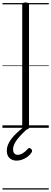

<svg xmlns="http://www.w3.org/2000/svg" viewBox="-20 -1035 415 1555"><path d="M188 14Q173 14 166.5 9.5Q160 5 160 -5V-996Q160 -1006 166.5 -1010.5Q173 -1015 188 -1015Q201 -1015 208 -1010.5Q215 -1006 215 -996V-5Q215 5 208.5 9.5Q202 14 188 14ZM115 266Q80 266 57.5 245.5Q35 225 35 184Q35 160 44.5 137Q54 114 71.5 90.5Q89 67 114 43.5Q139 20 171 -6L211 -4V1Q186 22 164 44Q142 66 124 88Q106 110 96 131.5Q86 153 86 174Q86 196 96 207.5Q106 219 123 219Q142 219 163 207Q184 195 204 172Q209 165 216 164Q223 163 230 169Q238 175 239.5 183.5Q241 192 236 199Q223 220 202.5 235Q182 250 159 258Q136 266 115 266ZM0 490H375V500H0ZM0 -20H375V0H0ZM0 -505H375V-500H0ZM0 -1010H375V-1000H0Z"/></svg>

Font: Playwrite PE Guides
Style: Regular
Weight: 400
Designer: Veronika Burian, José Scaglione
Foundry: TypeTogether
Version: Version 1.003